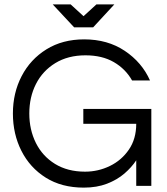

<svg xmlns="http://www.w3.org/2000/svg" viewBox="-20 -850 763 878"><path d="M363 8Q262 8 189.5 -37.5Q117 -83 78 -160Q39 -237 39 -331Q39 -425 79 -502Q119 -579 192.5 -624.5Q266 -670 365 -670Q472 -670 550.5 -617.5Q629 -565 666 -482H584Q554 -535 500.5 -566Q447 -597 371 -597Q291 -597 233 -561.5Q175 -526 144.5 -466Q114 -406 114 -331Q114 -257 144 -196.5Q174 -136 231.5 -100.5Q289 -65 369 -65Q429 -65 482.5 -91Q536 -117 569.5 -166Q603 -215 603 -284H361V-352H672V0H603V-117Q582 -85 549 -56.5Q516 -28 469.5 -10Q423 8 363 8ZM319 -725 221 -830H303L362 -776L421 -830H503L406 -725Z"/></svg>

Font: Questrial
Style: Regular
Weight: 400
Designer: Joe Prince, Laura Meseguer
Foundry: Joe Prince, Laura Meseguer
Version: Version 2.000; ttfautohint (v1.8.3)